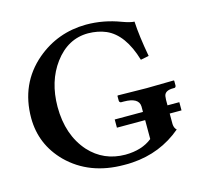

<svg xmlns="http://www.w3.org/2000/svg" viewBox="-99 -765 924 882"><g transform="rotate(-15 363.5 -324.0)"><path d="M532.2 -203.1V-229Q530.8 -271.5 460 -272H445.8Q439 -273.9 438 -280.8V-304.2L439.9 -306.2Q440.9 -306.2 576.2 -304.2Q576.2 -304.2 706.1 -306.2L708 -304.2V-280.8Q706.5 -272.5 700.2 -272H693.8Q654.8 -272 650.4 -246.6Q649.4 -239.3 648.9 -229V-203.1H705.1V-164.1H648.9V-113.8Q649.9 -94.7 661.1 -85Q560.5 0 425.8 8.8Q406.2 10.3 386.2 9.8Q221.7 9.8 118.7 -92.3Q29.3 -182.6 28.8 -308.1Q28.8 -471.2 146 -571.3Q247.6 -657.2 382.8 -658.2Q466.3 -658.2 545.9 -627.9Q583 -614.3 602.1 -613.8Q605.5 -545.9 624 -444.8L585 -437Q546.9 -565.4 466.3 -600.6Q428.7 -616.7 381.8 -617.2Q285.6 -617.2 221.2 -530.8Q159.7 -447.8 159.2 -327.1Q159.2 -192.4 233.9 -108.4Q301.3 -34.7 403.8 -34.2Q483.4 -34.7 532.2 -74.2V-164.1H397.9V-203.1Z"/></g></svg>

Font: Linux Libertine O
Style: Semibold
Weight: 700
Designer: Philipp H. Poll
Foundry: Philipp H. Poll
Version: Version 5.0.0